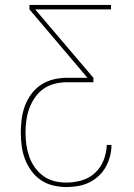

<svg xmlns="http://www.w3.org/2000/svg" viewBox="-20 -540 540 775"><path d="M248 215Q221 215 194 208.5Q167 202 145 187Q123 172 106.5 149.5Q90 127 80.5 101.5Q71 76 67.5 49Q64 22 64 -5Q64 -32 67.5 -59.5Q71 -87 80.5 -112.5Q90 -138 106.5 -160.5Q123 -183 146 -198Q169 -213 196 -219.5Q223 -226 250 -226H333L99 -502V-520H428V-502H122L357 -226V-208H250Q225 -208 201 -202Q177 -196 156.5 -182Q136 -168 121.5 -147Q107 -126 98.5 -103Q90 -80 86.5 -55Q83 -30 83 -5Q83 20 86.5 44.5Q90 69 98 92Q106 115 120.5 135.5Q135 156 155 170.5Q175 185 199 191Q223 197 248 197Q279 197 310 188Q341 179 364 157.5Q387 136 398.5 106Q410 76 411 45H430Q430 68 424 91Q418 114 406.5 134.5Q395 155 377.5 171Q360 187 339 197Q318 207 294.5 211Q271 215 248 215Z"/></svg>

Font: Iosevka Curly Thin
Style: Regular
Weight: 100
Monospace: yes
Designer: Belleve Invis
Foundry: Belleve Invis
Version: Version 22.1.2; ttfautohint (v1.8.4)